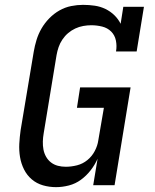

<svg xmlns="http://www.w3.org/2000/svg" viewBox="-20 -763 640 791"><path d="M211 8Q183 8 157 0.5Q131 -7 111 -24Q91 -41 79 -65Q67 -89 62.5 -116Q58 -143 59.5 -171Q61 -199 65 -227L119 -550Q123 -574 130.5 -598.5Q138 -623 151 -645.5Q164 -668 183 -687.5Q202 -707 225 -720Q248 -733 273 -738Q298 -743 322 -743Q347 -743 370.5 -739.5Q394 -736 414.5 -726Q435 -716 451 -700.5Q467 -685 477 -665L488 -735H573L543 -551H458Q462 -574 457.5 -596Q453 -618 438 -633Q423 -648 401 -653.5Q379 -659 356 -659Q340 -659 323 -656Q306 -653 290 -645.5Q274 -638 260.5 -626.5Q247 -615 237 -600Q227 -585 221.5 -569Q216 -553 213 -536L160 -214Q157 -197 156.5 -180Q156 -163 159 -147Q162 -131 170 -117Q178 -103 190.5 -93.5Q203 -84 218.5 -80Q234 -76 251 -76Q274 -76 297.5 -82Q321 -88 340 -103.5Q359 -119 370.5 -141Q382 -163 385 -185L408 -319H297L310 -403H518L452 0H364L382 -109Q371 -84 353.5 -61.5Q336 -39 313.5 -22.5Q291 -6 264 1Q237 8 211 8Z"/></svg>

Font: Iosevka HT Medium Extended
Style: Italic
Weight: 500
Width: 7
Italic angle: -9°
Monospace: yes
Designer: Belleve Invis
Foundry: Belleve Invis
Version: Version 32.3.0; ttfautohint (v1.8.4)